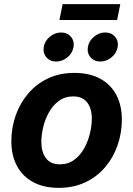

<svg xmlns="http://www.w3.org/2000/svg" viewBox="-20 -910 654 941"><path d="M267.8 10.7Q194 10.7 142.2 -17.6Q90.3 -45.8 63 -97.2Q35.6 -148.5 35.6 -217.2Q35.6 -283 56.5 -343.2Q77.5 -403.4 117.4 -450.7Q157.3 -498 214.6 -525.4Q272 -552.7 345.1 -552.7Q418.6 -552.7 470.6 -524.6Q522.5 -496.5 549.9 -445.1Q577.2 -393.8 577.2 -324.6Q577.2 -258.7 556.4 -198.5Q535.7 -138.2 495.7 -91.1Q455.7 -43.9 398.3 -16.6Q341 10.7 267.8 10.7ZM272.9 -104.6Q313.8 -104.6 343.5 -126.5Q373.3 -148.3 392.4 -182.7Q411.6 -217.1 420.8 -256Q430 -294.9 430 -328.7Q430 -361.5 420 -385.9Q410 -410.3 390.1 -423.9Q370.2 -437.5 339.7 -437.5Q298.9 -437.5 269.1 -415.9Q239.3 -394.3 220.2 -360.1Q201 -325.8 191.8 -287.1Q182.6 -248.3 182.6 -214Q182.6 -165.1 205.1 -134.9Q227.6 -104.6 272.9 -104.6ZM471.8 -608.4Q441.6 -608.4 423.7 -629.3Q405.9 -650.2 410.7 -679.7Q415.6 -709.2 440.5 -730Q465.4 -750.8 495.6 -750.8Q525.9 -750.8 543.7 -730Q561.6 -709.2 556.8 -679.7Q551.9 -650.2 527 -629.3Q502 -608.4 471.8 -608.4ZM255.4 -608.4Q225.2 -608.4 207.4 -629.3Q189.5 -650.2 194.4 -679.7Q199.2 -709.2 224.1 -730Q249 -750.8 279.2 -750.8Q309.5 -750.8 327.4 -730Q345.2 -709.2 340.4 -679.7Q335.6 -650.2 310.6 -629.3Q285.6 -608.4 255.4 -608.4ZM569.6 -889.9 553.9 -812.1H271.3L287 -889.9Z"/></svg>

Font: Adwaita Sans
Style: Italic
Weight: 400
Italic angle: -9.39999°
Designer: Rasmus Andersson
Foundry: rsms
Version: Version 4.001;git-9221beed3